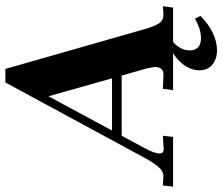

<svg xmlns="http://www.w3.org/2000/svg" viewBox="-122 -572 806 695"><g transform="rotate(-90 280.5 -224.0)"><path d="M374 96Q374 64 397 34.5Q420 5 463 -14H499Q474 -2 460 18Q446 38 446 61Q446 79 457 90Q468 101 490 101Q523 101 561 79L571 99Q542 128 510 143.5Q478 159 446 159Q416 159 395 142.5Q374 126 374 96ZM62 -112 330 -607H379L521 -110Q532 -70 543 -52.5Q554 -35 575 -35H580L606 -37L601 0H302L307 -37L354 -35Q384 -32 386 -63Q386 -74 380 -98L355 -186H137L93 -104Q73 -68 73 -49Q73 -33 91 -34L137 -37L133 0H-47L-43 -37L-9 -35Q10 -35 26.5 -55.5Q43 -76 62 -112ZM156 -221H345L280 -451Z"/></g></svg>

Font: Unna
Style: Bold Italic
Weight: 700
Italic angle: -8.05°
Designer: Jorge de Buen Unna
Foundry: Omnibus-Type
Version: Version 2.008